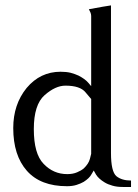

<svg xmlns="http://www.w3.org/2000/svg" viewBox="-20 -707 523 729"><path d="M401.4 -126Q401.4 -240.2 401.4 -582Q401.4 -582 401.4 -583Q401.4 -609.4 401.4 -686.5Q379.9 -683.6 317.4 -671.9Q320.3 -667 323.2 -660.2Q326.2 -653.3 326.2 -646.5Q326.2 -557.6 326.2 -379.9Q326.2 -379.9 314.5 -393.6Q302.7 -407.2 278.3 -419.9Q265.6 -425.8 248 -430.7Q231.4 -434.6 210 -434.6Q132.8 -434.6 81.1 -373Q30.3 -310.5 30.3 -220.7Q30.3 -117.2 82 -58.6Q133.8 0 234.4 0Q254.9 0 270.5 -4.9Q286.1 -9.8 297.9 -16.6Q319.3 -30.3 327.1 -44.9Q335.9 -59.6 335.9 -59.6Q335.9 -59.6 344.7 -43.9Q354.5 -28.3 377 -14.6Q389.6 -6.8 407.2 -2Q423.8 2.9 446.3 2.9Q447.3 2.9 451.2 2.9Q458 2.9 477.5 2.9Q477.5 -2.9 477.5 -21.5Q442.4 -21.5 421.9 -38.1Q401.4 -55.7 401.4 -126ZM326.2 -123Q326.2 -123 321.3 -103.5Q316.4 -85 297.9 -67.4Q287.1 -58.6 272.5 -52.7Q256.8 -45.9 235.4 -45.9Q182.6 -45.9 145.5 -85Q108.4 -123 108.4 -216.8Q108.4 -309.6 149.4 -345.7Q190.4 -381.8 228.5 -381.8Q284.2 -381.8 304.7 -356.4Q326.2 -331.1 326.2 -331.1Q326.2 -261.7 326.2 -123Z"/></svg>

Font: BSRU BANSOMDEJ
Style: Regular
Weight: 400
Designer: Wisit Potiwat
Version: Version 1.000;PS 002.000;hotconv 1.0.70;makeotf.lib2.5.58329